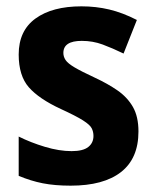

<svg xmlns="http://www.w3.org/2000/svg" viewBox="-20 -576 490 606"><path d="M417 -161Q417 -76 362 -33Q307 10 203 10Q153 10 115 2.5Q77 -5 39 -21V-145Q77 -126 122 -112.5Q167 -99 206 -99Q242 -99 258.5 -112Q275 -125 275 -147Q275 -160 269.5 -171Q264 -182 242 -196Q220 -210 172 -232Q103 -264 71 -300.5Q39 -337 39 -404Q39 -479 92 -517.5Q145 -556 237 -556Q283 -556 325 -546Q367 -536 412 -513L370 -407Q335 -424 304 -435.5Q273 -447 238 -447Q180 -447 180 -409Q180 -397 187 -386.5Q194 -376 215 -363.5Q236 -351 279 -331Q320 -312 351 -290.5Q382 -269 399.5 -238.5Q417 -208 417 -161Z"/></svg>

Font: Noto Sans Gujarati UI SemiCondensed
Style: Bold
Weight: 700
Width: 4
Designer: Jelle Bosma - Monotype Design Team, Universal Thirst
Foundry: Monotype Imaging Inc.
Version: Version 2.106; ttfautohint (v1.8.4.7-5d5b)